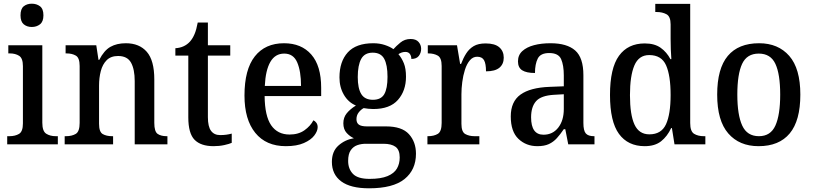

<svg xmlns="http://www.w3.org/2000/svg" viewBox="-20 -781 4399 1039"><path d="M152 -635Q126 -635 108.5 -649.5Q91 -664 91 -698Q91 -733 108.5 -747Q126 -761 152 -761Q178 -761 196.5 -747Q215 -733 215 -698Q215 -664 196.5 -649.5Q178 -635 152 -635ZM19 0V-44H31Q62 -44 83 -56.5Q104 -69 104 -113V-423Q104 -466 83.5 -479Q63 -492 33 -492H25V-536H209V-117Q209 -71 230 -57.5Q251 -44 282 -44H293V0Z M330 0V-44H337Q369 -44 390 -56.5Q411 -69 411 -116V-424Q411 -468 390.5 -480Q370 -492 340 -492H335V-536H501L513 -457H517Q543 -508 577.5 -527.5Q612 -547 661 -547Q734 -547 774.5 -500.5Q815 -454 815 -351V-116Q815 -69 833 -56.5Q851 -44 882 -44H886V0H709V-342Q709 -406 689 -442Q669 -478 619 -478Q580 -478 557.5 -455.5Q535 -433 525.5 -396.5Q516 -360 516 -318V-111Q516 -67 536 -55.5Q556 -44 587 -44H592V0Z M1136 10Q1067 10 1033 -24.5Q999 -59 999 -146V-480H929V-520Q978 -523 1008 -556Q1023 -573 1033 -597Q1043 -621 1050 -659H1105V-536H1226V-480H1105V-147Q1105 -96 1122 -73Q1139 -50 1171 -50Q1189 -50 1204 -52Q1219 -54 1234 -58V-8Q1221 -2 1194 4Q1167 10 1136 10Z M1527 10Q1420 10 1361.5 -62Q1303 -134 1303 -264Q1303 -405 1359 -476Q1415 -547 1517 -547Q1611 -547 1664.5 -486Q1718 -425 1718 -306V-261H1412Q1413 -153 1447.5 -103Q1482 -53 1547 -53Q1595 -53 1627.5 -76Q1660 -99 1676 -130Q1685 -126 1692 -116.5Q1699 -107 1699 -93Q1699 -72 1681 -48Q1663 -24 1624.5 -7Q1586 10 1527 10ZM1609 -316Q1609 -395 1588.5 -443Q1568 -491 1518 -491Q1469 -491 1443 -446Q1417 -401 1413 -316Z M1977 238Q1877 238 1826.5 200.5Q1776 163 1776 95Q1776 38 1811.5 6.5Q1847 -25 1895 -33Q1874 -42 1856 -61.5Q1838 -81 1838 -114Q1838 -145 1856 -167.5Q1874 -190 1906 -210Q1865 -227 1841 -268Q1817 -309 1817 -362Q1817 -448 1862 -497.5Q1907 -547 2000 -547Q2034 -547 2062.5 -537.5Q2091 -528 2109 -515Q2123 -531 2146.5 -550.5Q2170 -570 2202 -570Q2231 -570 2245 -554Q2259 -538 2259 -517Q2259 -495 2246.5 -478.5Q2234 -462 2206 -462Q2206 -478 2198 -489Q2190 -500 2174 -500Q2162 -500 2153 -496.5Q2144 -493 2136 -488Q2154 -467 2165.5 -438.5Q2177 -410 2177 -366Q2177 -290 2133.5 -240.5Q2090 -191 2000 -191Q1989 -191 1973 -192.5Q1957 -194 1948 -196Q1933 -188 1921 -172.5Q1909 -157 1909 -136Q1909 -116 1922 -106.5Q1935 -97 1966 -97H2069Q2155 -97 2193 -55Q2231 -13 2231 51Q2231 138 2169 188Q2107 238 1977 238ZM1998 -241Q2042 -241 2059.5 -271.5Q2077 -302 2077 -365Q2077 -430 2059 -463Q2041 -496 1997 -496Q1953 -496 1934.5 -462Q1916 -428 1916 -364Q1916 -303 1935 -272Q1954 -241 1998 -241ZM1980 187Q2041 187 2077 172Q2113 157 2128 131Q2143 105 2143 71Q2143 30 2120.5 13.5Q2098 -3 2055 -3H1959Q1935 -3 1913.5 4.5Q1892 12 1878 32Q1864 52 1864 90Q1864 133 1890 160Q1916 187 1980 187Z M2293 0V-44H2296Q2328 -44 2349 -56.5Q2370 -69 2370 -116V-424Q2370 -468 2349 -480Q2328 -492 2298 -492H2295V-536H2453L2470 -435H2475Q2487 -467 2503 -492Q2519 -517 2543.5 -531.5Q2568 -546 2608 -546Q2658 -546 2682 -525Q2706 -504 2706 -469Q2706 -434 2682.5 -414.5Q2659 -395 2610 -395Q2610 -436 2599.5 -455Q2589 -474 2562 -474Q2539 -474 2522.5 -454.5Q2506 -435 2496 -403.5Q2486 -372 2481.5 -337Q2477 -302 2477 -271V-111Q2477 -67 2498 -55.5Q2519 -44 2548 -44H2574V0Z M2888 10Q2827 10 2785.5 -29.5Q2744 -69 2744 -151Q2744 -231 2796.5 -269Q2849 -307 2954 -311L3031 -314V-373Q3031 -428 3016.5 -461Q3002 -494 2952 -494Q2905 -494 2890 -464Q2875 -434 2875 -386Q2829 -386 2806 -400.5Q2783 -415 2783 -449Q2783 -483 2806.5 -504.5Q2830 -526 2869.5 -536.5Q2909 -547 2959 -547Q3048 -547 3092.5 -508Q3137 -469 3137 -374V-116Q3137 -74 3150 -59Q3163 -44 3194 -44H3197V0H3055L3039 -82H3031Q3012 -54 2993.5 -33.5Q2975 -13 2950.5 -1.5Q2926 10 2888 10ZM2921 -52Q2971 -52 3001 -90.5Q3031 -129 3031 -191V-271L2978 -268Q2908 -264 2881 -233.5Q2854 -203 2854 -146Q2854 -52 2921 -52Z M3469 10Q3378 10 3329.5 -56.5Q3281 -123 3281 -267Q3281 -412 3329.5 -479Q3378 -546 3469 -546Q3522 -546 3555 -522.5Q3588 -499 3608 -461H3613Q3611 -485 3610 -514.5Q3609 -544 3609 -570V-649Q3609 -692 3586.5 -704Q3564 -716 3534 -716H3526V-760H3715V-115Q3715 -70 3736 -57Q3757 -44 3789 -44H3797V0H3630L3616 -88H3612Q3591 -43 3557.5 -16.5Q3524 10 3469 10ZM3494 -54Q3559 -54 3584 -108.5Q3609 -163 3609 -267Q3609 -372 3584.5 -427.5Q3560 -483 3493 -483Q3437 -483 3413 -427Q3389 -371 3389 -266Q3389 -160 3413.5 -107Q3438 -54 3494 -54Z M4085 10Q3981 10 3921 -59Q3861 -128 3861 -269Q3861 -410 3918.5 -478.5Q3976 -547 4088 -547Q4191 -547 4251 -478.5Q4311 -410 4311 -269Q4311 -128 4253.5 -59Q4196 10 4085 10ZM4087 -44Q4150 -44 4176 -101.5Q4202 -159 4202 -269Q4202 -380 4176 -435.5Q4150 -491 4086 -491Q4022 -491 3996 -435.5Q3970 -380 3970 -269Q3970 -159 3996.5 -101.5Q4023 -44 4087 -44Z"/></svg>

Font: Noto Serif Sinhala SemiCondensed Medium
Style: Regular
Weight: 500
Width: 4
Designer: Jelle Bosma - Monotype Design Team
Foundry: Monotype Imaging Inc.
Version: Version 2.007; ttfautohint (v1.8.4.7-5d5b)